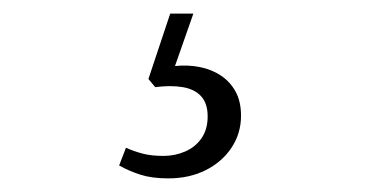

<svg xmlns="http://www.w3.org/2000/svg" viewBox="-20 -33 540 282"><path d="M264 -13 237 64Q256 62 273.5 65.5Q291 69 304.5 78Q318 87 326 101.5Q334 116 334 137Q334 163 320 184Q306 205 282 217Q258 229 227 229Q203 229 186 223.5Q169 218 155 210L165 184Q176 189 189 192.5Q202 196 220 196Q237 196 252 189.5Q267 183 276 170Q285 157 285 138Q285 119 275.5 108.5Q266 98 248.5 95Q231 92 208 95L198 83L230 -13Z"/></svg>

Font: Literata ExtraLight
Style: Italic
Weight: 250
Italic angle: -2°
Designer: Latin by Veronika Burian and Jose Scaglione. Greek by Irene Vlachou. Cyrillic by Vera Evstafieva
Foundry: TypeTogether
Version: Version 3.002